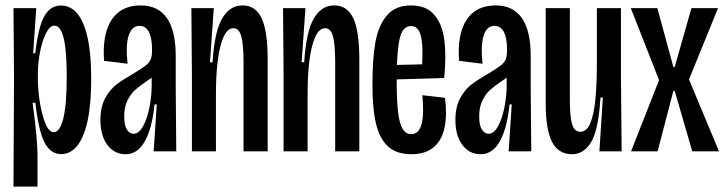

<svg xmlns="http://www.w3.org/2000/svg" viewBox="-20 -558 2675 708"><path d="M31.7 -272.3 29.7 -528H113.7L102.3 -361.7H110Q121.3 -459.7 143.7 -498.7Q166 -537.7 204.3 -537.7Q239.7 -537.7 264.5 -508.7Q289.3 -479.7 302.8 -419.7Q316.3 -359.7 316.3 -268Q316.3 -175.7 303.2 -113.7Q290 -51.7 265 -20.7Q240 10.3 205.7 10.3Q165.7 10.3 143.7 -33.7Q121.7 -77.7 110.3 -179H100.3Q109.3 -112.3 113.8 -63.2Q118.3 -14 118.3 13V130H29.7ZM226 -275Q226 -337.3 221.3 -379Q216.7 -420.7 206.5 -442Q196.3 -463.3 180.3 -463.3Q164 -463.3 150.2 -436.5Q136.3 -409.7 128 -368.2Q119.7 -326.7 119.7 -288V-266Q119.7 -226.3 127 -180.5Q134.3 -134.7 147.5 -102.7Q160.7 -70.7 178 -70.7Q200.7 -70.7 213.3 -120.7Q226 -170.7 226 -275Z M350.3 -115.7Q350.3 -164 368 -196.3Q385.7 -228.7 410.8 -247.5Q436 -266.3 475.3 -288.7Q505.7 -307 518.8 -317.7Q532 -328.3 536.3 -340.3Q540.7 -352.3 540.7 -373.3Q540.7 -418 529 -440.3Q517.3 -462.7 494.3 -462.7Q466 -462.7 454.5 -426.8Q443 -391 450.3 -323L363.7 -333.7Q356.7 -432.3 391.7 -485.2Q426.7 -538 499 -538Q563 -538 595.5 -491.3Q628 -444.7 628 -351V-231.3Q628.7 -153 629 -114.7Q629.3 -76.3 630 0H546.7Q552.7 -86.7 558 -173H550Q543.3 -110 528.7 -69.3Q514 -28.7 492.7 -9Q471.3 10.7 443.3 10.7Q401.7 10.7 376 -23.5Q350.3 -57.7 350.3 -115.7ZM539.3 -242.3V-284L568.3 -302Q560.7 -289.7 548.8 -279.3Q537 -269 518 -256.7Q492 -239 476.3 -224.5Q460.7 -210 449.3 -186.2Q438 -162.3 438 -128.3Q438 -95.3 448.2 -80Q458.3 -64.7 472.7 -64.7Q492.3 -64.7 507.7 -92.8Q523 -121 531.2 -162.8Q539.3 -204.7 539.3 -242.3Z M687.7 -281 685.7 -528H768.3L754.3 -328.3H763.7Q771 -442 799.2 -490Q827.3 -538 874.3 -538Q922.7 -538 944.8 -490.5Q967 -443 967 -339.3V0H878V-326Q878 -395 869.7 -424.5Q861.3 -454 841 -454Q818.7 -454 804.2 -421.2Q789.7 -388.3 783 -335.2Q776.3 -282 776.3 -213.3V0H687.7Z M1025.7 -281 1023.7 -528H1106.3L1092.3 -328.3H1101.7Q1109 -442 1137.2 -490Q1165.3 -538 1212.3 -538Q1260.7 -538 1282.8 -490.5Q1305 -443 1305 -339.3V0H1216V-326Q1216 -395 1207.7 -424.5Q1199.3 -454 1179 -454Q1156.7 -454 1142.2 -421.2Q1127.7 -388.3 1121 -335.2Q1114.3 -282 1114.3 -213.3V0H1025.7Z M1353.3 -244.3Q1353.3 -337 1363.8 -399.5Q1374.3 -462 1405.8 -500Q1437.3 -538 1495.7 -538Q1552 -538 1581.5 -503.3Q1611 -468.7 1618.5 -410.2Q1626 -351.7 1618 -270.3L1413.3 -264.3V-317.7L1553.3 -321.3L1533.3 -276Q1542 -370.3 1534 -416.2Q1526 -462 1495.7 -462Q1463.3 -462 1453 -412.2Q1442.7 -362.3 1442.7 -263.3Q1442.7 -188.7 1447.8 -145.3Q1453 -102 1464.7 -82.7Q1476.3 -63.3 1496 -63.3Q1515.7 -63.3 1526.3 -80.5Q1537 -97.7 1539.3 -129.3Q1541.7 -161 1537.3 -207L1621 -197.3Q1629 -134.7 1619.3 -87.8Q1609.7 -41 1579.3 -15.2Q1549 10.7 1496.7 10.7Q1443.3 10.7 1411.8 -17.2Q1380.3 -45 1366.8 -100.7Q1353.3 -156.3 1353.3 -244.3Z M1659.3 -115.7Q1659.3 -164 1677 -196.3Q1694.7 -228.7 1719.8 -247.5Q1745 -266.3 1784.3 -288.7Q1814.7 -307 1827.8 -317.7Q1841 -328.3 1845.3 -340.3Q1849.7 -352.3 1849.7 -373.3Q1849.7 -418 1838 -440.3Q1826.3 -462.7 1803.3 -462.7Q1775 -462.7 1763.5 -426.8Q1752 -391 1759.3 -323L1672.7 -333.7Q1665.7 -432.3 1700.7 -485.2Q1735.7 -538 1808 -538Q1872 -538 1904.5 -491.3Q1937 -444.7 1937 -351V-231.3Q1937.7 -153 1938 -114.7Q1938.3 -76.3 1939 0H1855.7Q1861.7 -86.7 1867 -173H1859Q1852.3 -110 1837.7 -69.3Q1823 -28.7 1801.7 -9Q1780.3 10.7 1752.3 10.7Q1710.7 10.7 1685 -23.5Q1659.3 -57.7 1659.3 -115.7ZM1848.3 -242.3V-284L1877.3 -302Q1869.7 -289.7 1857.8 -279.3Q1846 -269 1827 -256.7Q1801 -239 1785.3 -224.5Q1769.7 -210 1758.3 -186.2Q1747 -162.3 1747 -128.3Q1747 -95.3 1757.2 -80Q1767.3 -64.7 1781.7 -64.7Q1801.3 -64.7 1816.7 -92.8Q1832 -121 1840.2 -162.8Q1848.3 -204.7 1848.3 -242.3Z M1992.3 -176V-528H2081.3V-190Q2081.3 -126.3 2089.8 -99.2Q2098.3 -72 2120 -72Q2143 -72 2156.3 -102.8Q2169.7 -133.7 2175.3 -189.3Q2181 -245 2181 -330V-528H2269.7V-281L2272.3 0H2190.3L2203 -198.3H2194.3Q2187 -80 2160.2 -34.7Q2133.3 10.7 2089.3 10.7Q2039.3 10.7 2015.8 -34.5Q1992.3 -79.7 1992.3 -176Z M2410.3 -262.7 2306 -528H2404L2463 -311.3H2468L2529.7 -528H2627.7L2520.7 -265L2631.3 0H2532.7L2468 -222.7H2463L2405 0H2307Z"/></svg>

Font: Bricolage Grotesque 96pt Condensed ExBd
Style: Regular
Weight: 800
Width: 3
Designer: Mathieu Triay
Foundry: Atelier Triay
Version: Version 1.001;Glyphs 3.2 (3207)